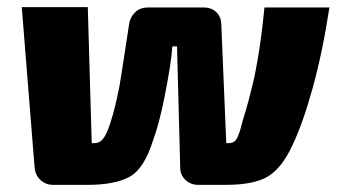

<svg xmlns="http://www.w3.org/2000/svg" viewBox="-20 -518 948 538"><path d="M237 -117H245Q260 -117 270 -130.5Q280 -144 290 -176Q302 -212 315 -278Q318 -294 342 -452Q345 -470 358.5 -483.5Q372 -497 395 -497H552Q572 -497 585.5 -484.5Q599 -472 600 -452L614 -117H622Q630 -117 636 -121Q642 -125 647 -137Q652 -149 653.5 -155.5Q655 -162 661 -183Q675 -226 693 -303Q711 -390 721 -497H903Q884 -372 856 -271Q828 -170 798 -108Q770 -48 731.5 -24Q693 0 612 0H536Q514 0 499.5 -14Q485 -28 485 -48L476 -388H463Q460 -342 441 -246Q426 -171 409 -125Q384 -45 343 -22.5Q302 0 225 0H129Q108 0 93.5 -13.5Q79 -27 77 -48L41 -498H226Z"/></svg>

Font: Exo 2.0 Extra Bold
Style: Italic
Weight: 800
Italic angle: -8°
Designer: Natanael Gama
Version: Version 1.001;PS 001.001;hotconv 1.0.70;makeotf.lib2.5.58329